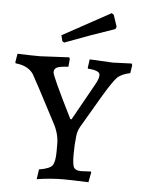

<svg xmlns="http://www.w3.org/2000/svg" viewBox="-55 -742 585 793"><g transform="rotate(5 238.0 -346.0)"><path d="M302 -503 297 -467 299 -464C331.7 -462 348 -454.7 348 -442C348 -432 343.7 -419.3 335 -404L249 -250H244C186.7 -364.7 158 -427 158 -437C158 -447 162.2 -453.8 170.5 -457.5C178.8 -461.2 194.3 -463.7 217 -465L220 -498L217 -504L97 -498C72.3 -498 41 -498.7 3 -500L-3 -464L-1 -460C33.7 -456.7 58.3 -444 73 -422C79 -412.7 113 -348.7 175 -230C191 -200.7 199 -172 199 -144V-113C199 -83.7 195.3 -64 188 -54C180.7 -44 162.3 -36.7 133 -32L127 9C165.7 3 202.7 0 238 0C257.3 0 291.7 1 341 3L349 -39L347 -42L307 -40C292.3 -40 282.5 -43.7 277.5 -51C272.5 -58.3 270 -76 270 -104C270 -132 271.3 -157.3 274 -180C275.3 -195.3 279.7 -209.3 287 -222L368 -360C391.3 -398.7 408.5 -423.8 419.5 -435.5C430.5 -447.2 448.7 -455.7 474 -461L479 -495L476 -501L398 -498ZM401 -647 385 -695 376 -701 177 -592 183 -568 191 -563C261 -589.7 329.7 -614.3 397 -637Z"/></g></svg>

Font: Alegreya SC
Style: Regular
Weight: 400
Designer: Juan Pablo del Peral
Foundry: Juan Pablo del Peral
Version: Version 1.003